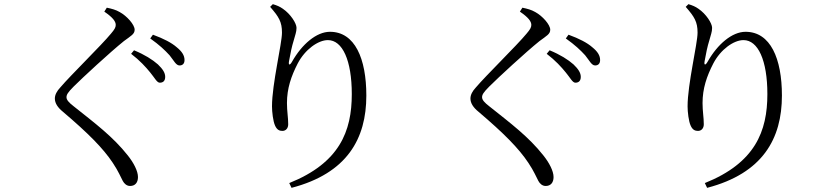

<svg xmlns="http://www.w3.org/2000/svg" viewBox="-20 -830 4040 924"><path d="M703 -481C724 -456 735 -432 749 -432C766 -432 775 -442 775 -460C775 -479 764 -497 740 -520C714 -543 676 -567 625 -588L611 -571C653 -539 682 -507 703 -481ZM796 -564C817 -538 827 -515 844 -515C859 -515 868 -524 868 -541C868 -563 856 -582 830 -603C806 -624 768 -644 716 -663L703 -645C748 -613 773 -589 796 -564ZM482 -774C523 -746 537 -727 537 -710C537 -698 531 -688 514 -668C468 -612 320 -468 270 -409C254 -392 244 -374 244 -356C244 -334 257 -313 283 -292C404 -189 476 -117 523 -46C551 -4 560 21 571 41C578 54 590 65 606 65C631 65 644 48 644 22C644 -7 623 -47 595 -82C524 -172 437 -237 334 -319C312 -336 300 -349 300 -362C300 -374 306 -385 335 -414C377 -456 509 -578 576 -632C611 -658 628 -666 628 -687C628 -711 591 -753 556 -772C537 -783 518 -788 494 -793Z M1280 -797C1322 -749 1337 -725 1337 -673C1337 -619 1289 -426 1289 -318C1289 -292 1294 -246 1304 -225C1313 -205 1325 -200 1339 -200C1355 -200 1367 -212 1367 -232C1367 -265 1361 -294 1361 -334C1361 -404 1381 -463 1413 -525C1448 -592 1511 -637 1558 -637C1628 -637 1673 -540 1673 -377C1673 -198 1614 -46 1372 51L1383 74C1651 4 1743 -163 1743 -370C1743 -548 1688 -677 1568 -677C1503 -677 1433 -617 1386 -534C1375 -514 1367 -515 1371 -536C1378 -575 1384 -605 1394 -637C1400 -661 1407 -675 1407 -696C1407 -718 1378 -763 1341 -788C1327 -798 1313 -804 1293 -810Z M2703 -481C2724 -456 2735 -432 2749 -432C2766 -432 2775 -442 2775 -460C2775 -479 2764 -497 2740 -520C2714 -543 2676 -567 2625 -588L2611 -571C2653 -539 2682 -507 2703 -481ZM2796 -564C2817 -538 2827 -515 2844 -515C2859 -515 2868 -524 2868 -541C2868 -563 2856 -582 2830 -603C2806 -624 2768 -644 2716 -663L2703 -645C2748 -613 2773 -589 2796 -564ZM2482 -774C2523 -746 2537 -727 2537 -710C2537 -698 2531 -688 2514 -668C2468 -612 2320 -468 2270 -409C2254 -392 2244 -374 2244 -356C2244 -334 2257 -313 2283 -292C2404 -189 2476 -117 2523 -46C2551 -4 2560 21 2571 41C2578 54 2590 65 2606 65C2631 65 2644 48 2644 22C2644 -7 2623 -47 2595 -82C2524 -172 2437 -237 2334 -319C2312 -336 2300 -349 2300 -362C2300 -374 2306 -385 2335 -414C2377 -456 2509 -578 2576 -632C2611 -658 2628 -666 2628 -687C2628 -711 2591 -753 2556 -772C2537 -783 2518 -788 2494 -793Z M3280 -797C3322 -749 3337 -725 3337 -673C3337 -619 3289 -426 3289 -318C3289 -292 3294 -246 3304 -225C3313 -205 3325 -200 3339 -200C3355 -200 3367 -212 3367 -232C3367 -265 3361 -294 3361 -334C3361 -404 3381 -463 3413 -525C3448 -592 3511 -637 3558 -637C3628 -637 3673 -540 3673 -377C3673 -198 3614 -46 3372 51L3383 74C3651 4 3743 -163 3743 -370C3743 -548 3688 -677 3568 -677C3503 -677 3433 -617 3386 -534C3375 -514 3367 -515 3371 -536C3378 -575 3384 -605 3394 -637C3400 -661 3407 -675 3407 -696C3407 -718 3378 -763 3341 -788C3327 -798 3313 -804 3293 -810Z"/></svg>

Font: Harano Aji Mincho K1
Style: Regular
Weight: 400
Foundry: Masamichi Hosoda
Version: HaranoAjiMinchoK1-Regular version 20230610;ttx 4.39.4